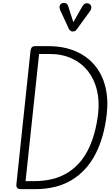

<svg xmlns="http://www.w3.org/2000/svg" viewBox="-20 -1328 778 1348"><path d="M126.5 0Q108 0 100.8 -8.8Q93.5 -17.5 95 -33L194 -969Q196 -986.5 202.8 -995.2Q209.5 -1004 231 -1004H318Q425.5 -1004 507.5 -969.5Q589.5 -935 643.2 -871.8Q697 -808.5 719.2 -720.8Q741.5 -633 729.5 -526.5Q711 -363.5 649.8 -245.5Q588.5 -127.5 483 -63.8Q377.5 0 225.5 0ZM159.5 -56.5H220Q357 -56.5 450.5 -112.8Q544 -169 597.8 -275.2Q651.5 -381.5 669 -531Q679 -620.5 660.2 -696.8Q641.5 -773 596.8 -829.5Q552 -886 484.2 -917.5Q416.5 -949 328.5 -949H254.5ZM487 -1107Q482.5 -1107 475.2 -1111.8Q468 -1116.5 464 -1124.5L404.5 -1253Q394 -1276 399.8 -1289Q405.5 -1302 417 -1305.5Q432 -1310.5 443.5 -1304.5Q455 -1298.5 459 -1284L495 -1172L558 -1283Q571 -1304.5 586 -1305.2Q601 -1306 610.5 -1298.5Q622 -1288 621.5 -1275.2Q621 -1262.5 612.5 -1250.5L519.5 -1122.5Q511 -1110 502.8 -1108.5Q494.5 -1107 487 -1107Z"/></svg>

Font: Edu NSW ACT Hand
Style: Regular
Weight: 400
Designer: Tina and Corey Anderson, Eben Sorkin, Mirko Velimirovic
Foundry: Sorkin Type Co.
Version: Version 2.000